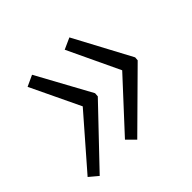

<svg xmlns="http://www.w3.org/2000/svg" viewBox="-108 -591 640 640"><g transform="rotate(-45 212.0 -271.5)"><path d="M206 -71 177 -100 334 -270 247 -454 287 -472 395 -270 394 -257ZM32 -74 1 -100 156 -278 72 -454 111 -472 216 -280 215 -266Z"/></g></svg>

Font: Noto Sans UI Light
Style: Italic
Weight: 300
Italic angle: -12°
Designer: Monotype Design Team
Foundry: Monotype Imaging Inc.
Version: Version 1.901